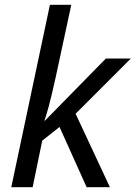

<svg xmlns="http://www.w3.org/2000/svg" viewBox="-20 -780 565 800"><path d="M27 0H116L156 -194L228 -251L341 0H438L295 -306L525 -536H421L167 -277H165C172 -296 189 -351 212 -458L277 -760H188Z"/></svg>

Font: BC Sans
Style: Italic
Weight: 400
Italic angle: -12°
Designer: Monotype Design Team
Designer: Province of B.C.
Foundry: Monotype Imaging Inc.
Version: Version 2.000;GOOG;noto-source:20170915:90ef993387c0